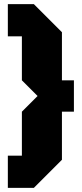

<svg xmlns="http://www.w3.org/2000/svg" viewBox="-20 -770 398 930"><path d="M280 -614V-381H338V-229H280V4L144 140H18V-16H86V-229L162 -305L86 -381V-594H18V-750H144Z"/></svg>

Font: Tektur Condensed ExtraBold
Style: Regular
Weight: 800
Width: 3
Designer: Adam Jagosz
Foundry: Adam Jagosz
Version: Version 1.005;gftools[0.9.30]